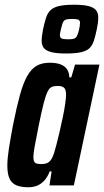

<svg xmlns="http://www.w3.org/2000/svg" viewBox="-20 -783 440 811"><path d="M101 8Q70 8 50 0Q30 -8 20.5 -28Q11 -48 11 -83Q11 -113 17.5 -155Q24 -197 35 -255Q50 -330 64 -381Q78 -432 95 -462Q112 -492 134.5 -505Q157 -518 190 -518Q218 -518 236 -511Q254 -504 263 -490.5Q272 -477 273 -456H281L297 -510H400L292 0H189L198 -59H190Q180 -33 165 -18Q150 -3 133.5 2.5Q117 8 101 8ZM155 -90Q168 -90 177.5 -93.5Q187 -97 194.5 -107Q202 -117 208 -135Q212 -148 218.5 -172.5Q225 -197 232 -227.5Q239 -258 245.5 -289Q252 -320 255.5 -345Q259 -370 259 -383Q259 -405 250.5 -412.5Q242 -420 224 -420Q209 -420 199 -416Q189 -412 181 -396Q173 -380 164.5 -347Q156 -314 144 -255Q133 -199 127 -167.5Q121 -136 121 -120Q121 -107 124.5 -100.5Q128 -94 135.5 -92Q143 -90 155 -90ZM259 -557Q218 -557 196 -563Q174 -569 165 -580.5Q156 -592 156 -610Q156 -620 157.5 -632.5Q159 -645 162 -660Q168 -688 174.5 -708Q181 -728 193.5 -740Q206 -752 229.5 -757.5Q253 -763 292 -763Q333 -763 355 -757Q377 -751 386 -739.5Q395 -728 395 -710Q395 -699 393.5 -686.5Q392 -674 389 -660Q383 -631 376.5 -611Q370 -591 358 -579.5Q346 -568 322.5 -562.5Q299 -557 259 -557ZM268 -617Q284 -617 292 -619.5Q300 -622 304.5 -630Q309 -638 313 -654Q315 -662 316.5 -671Q318 -680 318 -686Q318 -696 311.5 -699.5Q305 -703 284 -703Q268 -703 259.5 -700.5Q251 -698 247 -690.5Q243 -683 239 -666Q237 -658 235 -649Q233 -640 233 -634Q233 -624 240.5 -620.5Q248 -617 268 -617Z"/></svg>

Font: Saira ExtraCondensed
Style: Bold Italic
Weight: 700
Width: 2
Italic angle: -12°
Designer: Hector Gatti with collaboration of the Omnibus-Type team
Foundry: Omnibus-Type
Version: Version 1.101